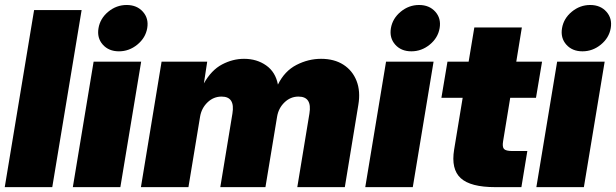

<svg xmlns="http://www.w3.org/2000/svg" viewBox="-20 -769 2532 789"><path d="M315.4 -727.5 194.8 0H-0.5L120.1 -727.5Z M279.3 0 364.7 -515.6H560.1L474.6 0ZM468.8 -558.1Q426.8 -558.1 402.3 -585.7Q377.9 -613.3 384.8 -653.3Q391.6 -693.4 425 -720.9Q458.5 -748.5 500.5 -748.5Q542.5 -748.5 567.1 -720.9Q591.8 -693.4 585 -653.3Q578.1 -613.3 544.4 -585.7Q510.7 -558.1 468.8 -558.1Z M559.1 0 644 -515.6H831.5L817.9 -426.3Q848.6 -481 892.6 -504.2Q936.5 -527.3 982.9 -527.3Q1035.2 -527.3 1073.7 -500.2Q1112.3 -473.1 1122.1 -421.4Q1149.4 -477.1 1198.2 -502.2Q1247.1 -527.3 1299.3 -527.3Q1353.5 -527.3 1391.1 -503.2Q1428.7 -479 1445.3 -436.5Q1461.9 -394 1452.6 -338.4L1397 0H1201.7L1251.5 -302.2Q1263.2 -372.1 1206.5 -372.1Q1173.8 -372.1 1149.2 -348.4Q1124.5 -324.7 1118.7 -289.6L1070.8 0H885.3L935.1 -302.2Q946.8 -372.1 890.6 -372.1Q857.4 -372.1 832.8 -348.4Q808.1 -324.7 802.2 -289.6L754.4 0Z M1481 0 1566.4 -515.6H1761.7L1676.3 0ZM1670.4 -558.1Q1628.4 -558.1 1604 -585.7Q1579.6 -613.3 1586.4 -653.3Q1593.3 -693.4 1626.7 -720.9Q1660.2 -748.5 1702.1 -748.5Q1744.1 -748.5 1768.8 -720.9Q1793.5 -693.4 1786.6 -653.3Q1779.8 -613.3 1746.1 -585.7Q1712.4 -558.1 1670.4 -558.1Z M2207.5 -515.6 2182.6 -367.2H2076.7L2047.4 -188.5Q2043.5 -165.5 2051 -157Q2058.6 -148.4 2085.4 -148.4H2147L2122.6 0H2015.1Q1913.6 0 1873.3 -36.9Q1833 -73.7 1846.2 -154.3L1881.3 -367.2H1793.9L1818.8 -515.6H1905.8L1929.2 -656.2H2124.5L2101.6 -515.6Z M2184.1 0 2269.5 -515.6H2464.8L2379.4 0ZM2373.5 -558.1Q2331.5 -558.1 2307.1 -585.7Q2282.7 -613.3 2289.6 -653.3Q2296.4 -693.4 2329.8 -720.9Q2363.3 -748.5 2405.3 -748.5Q2447.3 -748.5 2471.9 -720.9Q2496.6 -693.4 2489.7 -653.3Q2482.9 -613.3 2449.2 -585.7Q2415.5 -558.1 2373.5 -558.1Z"/></svg>

Font: Inter Display Black
Style: Italic
Weight: 900
Italic angle: -9.39999°
Designer: Rasmus Andersson
Foundry: rsms
Version: Version 4.000;git-a52131595